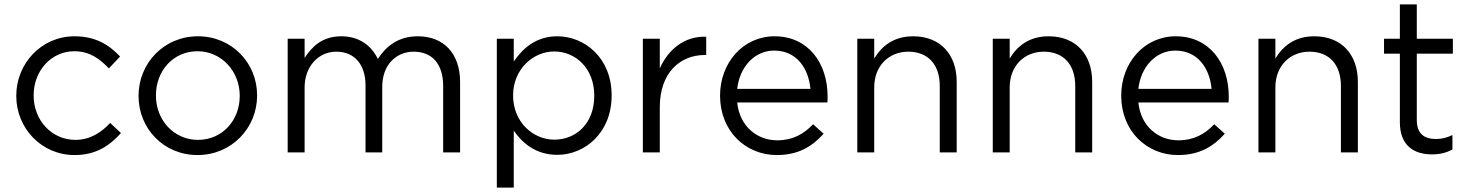

<svg xmlns="http://www.w3.org/2000/svg" viewBox="-20 -693 6676 873"><path d="M319 12C416 12 478 -30 530 -88L481 -134C440 -90 389 -57 323 -57C215 -57 133 -146 133 -258V-260C133 -371 213 -460 318 -460C388 -460 434 -425 475 -382L526 -436C478 -487 417 -528 319 -528C168 -528 54 -404 54 -258V-256C54 -111 168 12 319 12Z M878 12C1034 12 1149 -112 1149 -258V-260C1149 -406 1035 -528 880 -528C724 -528 610 -404 610 -258V-256C610 -110 723 12 878 12ZM880 -57C771 -57 689 -147 689 -258V-260C689 -369 766 -460 878 -460C987 -460 1070 -369 1070 -258V-256C1070 -147 992 -57 880 -57Z M1365 -430V-517H1288V0H1365V-295C1365 -390 1427 -458 1509 -458C1591 -458 1642 -401 1642 -304V0H1718V-298C1718 -400 1783 -458 1861 -458C1945 -458 1995 -402 1995 -302V0H2072V-320C2072 -448 1999 -528 1880 -528C1790 -528 1735 -482 1698 -425C1670 -483 1616 -528 1532 -528C1445 -528 1399 -481 1365 -430Z M2316 -413V-517H2239V160H2316V-99C2356 -41 2418 11 2514 11C2639 11 2761 -89 2761 -258V-260C2761 -430 2638 -528 2514 -528C2419 -528 2358 -475 2316 -413ZM2500 -58C2404 -58 2313 -138 2313 -258V-260C2313 -378 2404 -459 2500 -459C2598 -459 2682 -381 2682 -259V-257C2682 -132 2600 -58 2500 -58Z M2980 -382V-517H2903V0H2980V-206C2980 -362 3072 -443 3185 -443H3191V-526C3093 -530 3018 -468 2980 -382Z M3332 -227H3742C3743 -239 3743 -247 3743 -254C3743 -406 3655 -528 3502 -528C3359 -528 3254 -408 3254 -258C3254 -97 3370 12 3512 12C3610 12 3673 -27 3725 -85L3677 -128C3635 -84 3585 -55 3514 -55C3423 -55 3343 -118 3332 -227ZM3665 -289H3332C3343 -389 3411 -463 3500 -463C3602 -463 3656 -383 3665 -289Z M3955 -427V-517H3878V0H3955V-296C3955 -393 4021 -458 4110 -458C4201 -458 4253 -398 4253 -302V0H4330V-321C4330 -444 4257 -528 4132 -528C4043 -528 3989 -483 3955 -427Z M4571 -427V-517H4494V0H4571V-296C4571 -393 4637 -458 4726 -458C4817 -458 4869 -398 4869 -302V0H4946V-321C4946 -444 4873 -528 4748 -528C4659 -528 4605 -483 4571 -427Z M5156 -227H5566C5567 -239 5567 -247 5567 -254C5567 -406 5479 -528 5326 -528C5183 -528 5078 -408 5078 -258C5078 -97 5194 12 5336 12C5434 12 5497 -27 5549 -85L5501 -128C5459 -84 5409 -55 5338 -55C5247 -55 5167 -118 5156 -227ZM5489 -289H5156C5167 -389 5235 -463 5324 -463C5426 -463 5480 -383 5489 -289Z M5779 -427V-517H5702V0H5779V-296C5779 -393 5845 -458 5934 -458C6025 -458 6077 -398 6077 -302V0H6154V-321C6154 -444 6081 -528 5956 -528C5867 -528 5813 -483 5779 -427Z M6491 9C6528 9 6557 1 6584 -13V-79C6557 -66 6535 -61 6509 -61C6457 -61 6422 -84 6422 -147V-449H6586V-517H6422V-673H6345V-517H6273V-449H6345V-137C6345 -32 6408 9 6491 9Z"/></svg>

Font: Mission
Style: Regular
Weight: 400
Version: Version 1.000;FEAKit 1.0